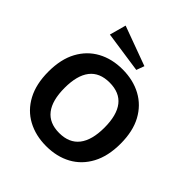

<svg xmlns="http://www.w3.org/2000/svg" viewBox="-221 -952 1121 1121"><g transform="rotate(45 340.0 -391.0)"><path d="M339 -611Q427 -611 494.5 -574.5Q562 -538 600 -468Q638 -398 638 -295Q638 -193 600 -122Q562 -51 495 -14.5Q428 22 340 22Q253 22 185.5 -14.5Q118 -51 80 -122Q42 -193 42 -295Q42 -398 80 -468Q118 -538 185 -574.5Q252 -611 339 -611ZM340 -503Q258 -503 217 -450.5Q176 -398 176 -295Q176 -192 217 -139Q258 -86 340 -86Q422 -86 463.5 -139Q505 -192 505 -295Q505 -398 464 -450.5Q423 -503 340 -503ZM171 -804 416 -714 398 -665 143 -702Z"/></g></svg>

Font: Podkova ExtraBold
Style: Regular
Weight: 800
Designer: Ilya Yudin
Foundry: Cyreal (www.cyreal.org)
Version: Version 2.103